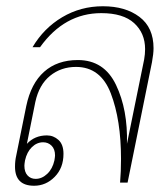

<svg xmlns="http://www.w3.org/2000/svg" viewBox="-20 -584 533 614"><path d="M28 -51Q28 -70 32 -87L64 -245Q79 -317 121 -354.5Q163 -392 229 -392Q313 -392 351 -312.5Q389 -233 386 -124L441 -394Q444 -411 444 -427Q444 -478 409 -510Q374 -542 304 -542Q186 -542 108 -433H84Q120 -494 179 -529Q238 -564 309 -564Q381 -564 426 -530Q471 -496 471 -430Q471 -412 466 -385L388 0H364Q367 -36 367 -76Q367 -200 334.5 -285Q302 -370 223 -370Q175 -370 140 -341.5Q105 -313 93 -258L66 -124Q91 -151 130 -151Q151 -151 167 -136.5Q183 -122 183 -92Q183 -47 155 -18.5Q127 10 89 10Q28 10 28 -51ZM154 -71Q156 -83 156 -87Q156 -107 145 -118Q134 -129 118 -129Q98 -129 82 -113.5Q66 -98 60 -71Q58 -59 58 -54Q58 -34 68 -23Q78 -12 94 -12Q114 -12 131 -28Q148 -44 154 -71Z"/></svg>

Font: Trirong Thin
Style: Italic
Weight: 250
Italic angle: -12°
Designer: Katatrad Team
Foundry: CadsonDemak
Version: Version 1.001